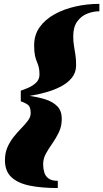

<svg xmlns="http://www.w3.org/2000/svg" viewBox="-20 -800 522 970"><path d="M272 150Q189.5 150 129.8 137.8Q70 125.5 37.5 95Q5 64.5 5 10Q5 -28 18.2 -57.5Q31.5 -87 50.8 -110.5Q70 -134 89.2 -153.8Q108.5 -173.5 121.8 -191.5Q135 -209.5 135 -228.5Q135 -259.5 121.5 -270Q108 -280.5 85 -288V-342Q100.5 -347 122.8 -356.5Q145 -366 162.2 -382.2Q179.5 -398.5 179.5 -424Q179.5 -447.5 175.5 -461.8Q171.5 -476 166 -488.8Q160.5 -501.5 156.5 -520.2Q152.5 -539 152.5 -571.5Q152.5 -623.5 180.2 -662.5Q208 -701.5 255.2 -727.8Q302.5 -754 361.2 -767.2Q420 -780.5 482 -780.5V-743Q451 -743 420.5 -731Q390 -719 370 -691.2Q350 -663.5 350 -617Q350 -589.5 353.8 -567.5Q357.5 -545.5 361 -523Q364.5 -500.5 364.5 -470.5Q364.5 -433.5 342.8 -406.8Q321 -380 285.8 -362Q250.5 -344 209.2 -332.8Q168 -321.5 129.5 -315.5Q173 -309.5 210 -297.8Q247 -286 269.5 -263Q292 -240 292 -200Q292 -162.5 277.8 -132.5Q263.5 -102.5 245 -76.2Q226.5 -50 212.2 -24.5Q198 1 198 29.5Q198 51 203.5 70.2Q209 89.5 225 101.5Q241 113.5 272 113.5Z"/></svg>

Font: Bodoni* 06pt Fatface
Style: Italic
Weight: 900
Italic angle: -13°
Version: Version 2.3